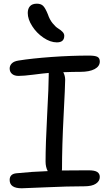

<svg xmlns="http://www.w3.org/2000/svg" viewBox="-20 -994 591 1037"><path d="M287.1 -765.1Q252 -765.1 214.6 -790.5Q177.2 -815.9 153.6 -853.3Q129.9 -890.6 129.9 -923.8Q129.9 -947.3 142.1 -960.7Q154.3 -974.1 179.2 -974.1Q200.7 -974.1 212.6 -962.6Q224.6 -951.2 238.8 -916Q248 -888.2 264.2 -868.4Q280.3 -848.6 293.7 -840.6Q307.1 -832.5 317.1 -822.5Q327.1 -812.5 327.1 -800.8Q327.1 -765.1 287.1 -765.1ZM97.2 22.9Q32.2 22.9 32.2 -22Q32.2 -54.2 67.9 -58.1Q152.8 -66.9 237.8 -69.8Q226.1 -92.3 226.1 -121.1Q226.1 -212.9 234.6 -372.3Q243.2 -531.7 243.2 -587.9V-600.1Q213.9 -597.7 160.9 -590.8Q107.9 -584 80.1 -584Q57.6 -584 44.9 -595Q32.2 -606 32.2 -624Q32.2 -639.6 43.7 -651.4Q55.2 -663.1 80.1 -667Q153.3 -678.7 258.8 -686.3Q364.3 -693.8 460 -693.8Q493.2 -693.8 506.1 -687Q519 -680.2 519 -662.1Q519 -635.7 491 -620.8Q462.9 -606 414.1 -606Q375.5 -606 321.8 -604Q332 -584.5 332 -563Q332 -533.2 323.5 -369.1Q314.9 -205.1 314.9 -81.1Q314.9 -79.6 314.5 -76.9Q314 -74.2 314 -73.2Q358.9 -74.2 457 -74.2Q492.2 -74.2 505.6 -64.9Q519 -55.7 519 -38.1Q519 -16.1 498 -2Q477.1 12.2 435.1 12.2Q345.2 12.2 229 17.6Q112.8 22.9 97.2 22.9Z"/></svg>

Font: Shantell Sans Bouncy
Style: Regular
Weight: 400
Designer: Stephen Nixon, Anya Danilova, Shantell Martin
Foundry: Arrow Type
Version: Version 1.006;[9816181b4]